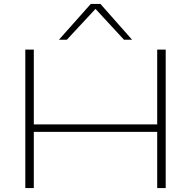

<svg xmlns="http://www.w3.org/2000/svg" viewBox="-20 -951 966 971"><path d="M108 0V-700H151V-322H775V-700H818V0H775V-284H151V0ZM278 -750 439 -931H488L648 -750H607L463 -906L318 -750Z"/></svg>

Font: Georama Expanded ExtraLight
Style: Regular
Weight: 250
Width: 7
Designer: Jean-Baptiste Levee
Foundry: Production Type
Version: Version 1.001